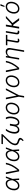

<svg xmlns="http://www.w3.org/2000/svg" viewBox="3424 -4232 1013 7900"><g transform="rotate(-90 3930.0 -281.5)"><path d="M55.8 -275.9Q68.9 -356.9 107.6 -419.4Q126.8 -450.6 150.7 -475.3Q174.7 -500 202.6 -517.2Q230.5 -534.4 261.7 -543.5Q293 -552.6 326.3 -552.6Q405.2 -552.6 448.2 -505Q491.5 -456.3 500.7 -378.9L560 -545.5H620.7L519.5 -271.3L519.2 -269.5L536.2 0H475.5L469.1 -158.7Q429 -72.8 370.2 -30.4Q311.4 12.1 238.6 11.4Q169 11 123.2 -25.9Q76 -63.6 58.8 -126.8Q41.5 -190 55.8 -275.9ZM241.1 -46.5Q268.5 -46.5 293 -56.1Q317.5 -65.7 339 -82Q360.4 -98.4 378.9 -119.9Q397.4 -141.3 412.5 -165.3Q427.6 -189.3 439.3 -214.3Q451 -239.3 459.2 -262.4L464.1 -276.6L463.8 -287.3Q463.1 -311.1 459.7 -335.8Q456.3 -360.4 449.6 -383.5Q442.8 -406.6 432.2 -426.8Q421.5 -447.1 406.1 -462.2Q390.6 -477.3 370 -486Q349.4 -494.7 322.8 -494.7Q298.3 -494.7 275.4 -487.2Q252.5 -479.8 230.8 -465.2Q209.5 -451 191.2 -430.6Q172.9 -410.2 158.4 -384.9Q143.8 -359.7 133.3 -329.9Q122.9 -300.1 117.5 -267.4Q109.7 -219.5 114.5 -179Q119.3 -138.5 135.3 -109Q151.3 -79.5 178.1 -63Q204.9 -46.5 241.1 -46.5Z M718.8 -545.5H786.9L877.1 -69.2H881.7Q937.1 -137.1 977.1 -197.6Q1017 -258.2 1045.1 -315.5Q1073.2 -372.9 1091.1 -429.3Q1109 -485.8 1120.7 -545.5H1184.3Q1159.1 -405.2 1086.5 -267.8Q1013.8 -130.3 894.2 0H829.5Z M1252.5 -275.9Q1265.6 -356.9 1304.3 -419.4Q1323.5 -450.6 1347.5 -475.3Q1371.4 -500 1399.3 -517.2Q1427.2 -534.4 1458.5 -543.5Q1489.7 -552.6 1523.1 -552.6Q1601.9 -552.6 1644.9 -505Q1688.2 -456.3 1697.4 -378.9L1756.7 -545.5H1817.5L1716.3 -271.3L1715.9 -269.5L1733 0H1672.2L1665.8 -158.7Q1625.7 -72.8 1566.9 -30.4Q1508.2 12.1 1435.4 11.4Q1365.8 11 1320 -25.9Q1272.7 -63.6 1255.5 -126.8Q1238.3 -190 1252.5 -275.9ZM1437.9 -46.5Q1465.2 -46.5 1489.7 -56.1Q1514.2 -65.7 1535.7 -82Q1557.2 -98.4 1575.6 -119.9Q1594.1 -141.3 1609.2 -165.3Q1624.3 -189.3 1636 -214.3Q1647.7 -239.3 1655.9 -262.4L1660.9 -276.6L1660.5 -287.3Q1659.8 -311.1 1656.4 -335.8Q1653.1 -360.4 1646.3 -383.5Q1639.6 -406.6 1628.9 -426.8Q1618.3 -447.1 1602.8 -462.2Q1587.4 -477.3 1566.8 -486Q1546.2 -494.7 1519.5 -494.7Q1495 -494.7 1472.1 -487.2Q1449.2 -479.8 1427.6 -465.2Q1406.2 -451 1388 -430.6Q1369.7 -410.2 1355.1 -384.9Q1340.6 -359.7 1330.1 -329.9Q1319.6 -300.1 1314.3 -267.4Q1306.5 -219.5 1311.3 -179Q1316.1 -138.5 1332 -109Q1348 -79.5 1374.8 -63Q1401.6 -46.5 1437.9 -46.5Z M1907 -196.4Q1915.1 -236.9 1929.9 -272.2Q1944.6 -307.5 1967.2 -342.2Q1989.7 -376.8 2021.3 -412.6Q2052.9 -448.5 2094.8 -490.1L2272.4 -667.6H1949.6L1959.5 -727.3H2362.9L2354.8 -676.5L2144.9 -457.4Q2119.3 -430.4 2098 -407Q2076.7 -383.5 2059.3 -363.3Q2041.9 -343 2028.1 -323.3Q2014.2 -303.6 2003.6 -283.4Q1992.9 -263.1 1985.3 -241.3Q1977.6 -219.5 1972.3 -195Q1963.8 -149.5 1981.7 -118.1Q1999.6 -86.6 2046.2 -70.7L2100.1 -52.6Q2218.8 -12.4 2207.4 54.3Q2202.4 84.5 2176.3 118.6Q2150.2 152.7 2108 185.7L2073.9 150.9Q2100.5 126.1 2117 103Q2133.5 79.9 2136.7 61.8Q2141.7 29.8 2063.2 3.2L2023.8 -9.6Q1989.3 -21 1964.1 -39.1Q1938.9 -57.2 1924 -81.1Q1909.1 -105.1 1904.7 -134.2Q1900.2 -163.4 1907 -196.4Z M2391.3 -277Q2415.8 -427.6 2509.6 -545.5H2581.3Q2556.5 -513.1 2536.6 -481.7Q2516.7 -450.3 2501.2 -417.4Q2485.8 -384.6 2474.8 -349.1Q2463.8 -313.6 2457 -273.1Q2448.5 -219.5 2450.1 -179.3Q2451.7 -139.2 2464.5 -109Q2489.7 -49.7 2547.2 -49.7Q2598.7 -49.7 2637.1 -96.2Q2675.4 -142.8 2689.3 -226.2L2714.8 -379.6H2787.6L2762.4 -226.2Q2755.3 -184.3 2757.8 -152Q2760.3 -119.7 2771.7 -96.2Q2794.7 -49.7 2845.9 -49.7Q2904.1 -49.7 2948.5 -109Q2992.9 -168.3 3009.9 -273.1Q3015.6 -307.5 3017 -339.8Q3018.5 -372.2 3015.6 -404.5Q3009.9 -467.7 2976.2 -545.5H3047.9Q3101.6 -429 3077.1 -277Q3055.4 -142.4 2992.5 -66.4Q2929.7 9.9 2840.6 9.9Q2724.8 9.9 2707 -114.7Q2649.1 9.9 2532.7 9.9Q2444.6 9.9 2406.6 -66.4Q2369 -142 2391.3 -277Z M3174.7 -275.2Q3180.8 -311.1 3193 -345.5Q3205.3 -380 3223.5 -410.7Q3241.8 -441.4 3265.6 -467.5Q3289.4 -493.6 3318.7 -512.6Q3348 -531.6 3382.5 -542.3Q3416.9 -552.9 3456 -552.9Q3528.8 -552.9 3577.1 -516.3Q3601.2 -498.6 3618.6 -473Q3636 -447.4 3646 -415.5Q3655.9 -383.5 3658 -345.7Q3660.2 -307.9 3653.1 -265.6Q3639.6 -183.9 3599.1 -121.4Q3578.8 -90.2 3553.8 -65.5Q3528.8 -40.8 3499.8 -23.8Q3470.9 -6.7 3438.6 2.3Q3406.2 11.4 3371.4 11.4Q3300.1 11.4 3250.7 -25.2Q3226.2 -43.3 3208.6 -68.9Q3191.1 -94.5 3181.3 -126.2Q3171.5 -158 3169.7 -195.5Q3168 -233 3174.7 -275.2ZM3238.3 -156.2Q3244 -131.4 3255.1 -111Q3266.3 -90.6 3283.2 -76.3Q3300.1 -62.1 3322.3 -54.3Q3344.5 -46.5 3372.2 -46.5Q3403.1 -46.5 3430.2 -55.6Q3457.4 -64.6 3480.3 -80.6Q3503.2 -96.6 3521.8 -118.4Q3540.5 -140.3 3554.7 -165.7Q3568.9 -191.1 3578.1 -219.1Q3587.4 -247.2 3591.6 -275.2Q3601.2 -335.2 3589.5 -385.3Q3583.8 -410.5 3572.4 -430.8Q3561.1 -451 3544.4 -465.4Q3527.7 -479.8 3505.3 -487.6Q3483 -495.4 3455.6 -495.4Q3424.4 -495.4 3397 -486.2Q3369.7 -476.9 3346.9 -460.9Q3324.2 -445 3305.8 -422.9Q3287.3 -400.9 3273.4 -375.4Q3259.6 -349.8 3250.4 -321.9Q3241.1 -294 3236.5 -265.6Q3226.6 -207.4 3238.3 -156.2Z M3795.1 -545.5H3863.3L3947.4 -104.8L4176.1 -545.5H4245.4L3965.2 -13.8L3929.3 204.5H3865.8L3901.6 -13.8Z M4295.5 -275.2Q4301.5 -311.1 4313.7 -345.5Q4326 -380 4344.3 -410.7Q4362.6 -441.4 4386.4 -467.5Q4410.2 -493.6 4439.5 -512.6Q4468.7 -531.6 4503.2 -542.3Q4537.6 -552.9 4576.7 -552.9Q4649.5 -552.9 4697.8 -516.3Q4721.9 -498.6 4739.3 -473Q4756.7 -447.4 4766.7 -415.5Q4776.6 -383.5 4778.8 -345.7Q4780.9 -307.9 4773.8 -265.6Q4760.3 -183.9 4719.8 -121.4Q4699.6 -90.2 4674.5 -65.5Q4649.5 -40.8 4620.6 -23.8Q4591.6 -6.7 4559.3 2.3Q4527 11.4 4492.2 11.4Q4420.8 11.4 4371.4 -25.2Q4346.9 -43.3 4329.4 -68.9Q4311.8 -94.5 4302 -126.2Q4292.3 -158 4290.5 -195.5Q4288.7 -233 4295.5 -275.2ZM4359 -156.2Q4364.7 -131.4 4375.9 -111Q4387.1 -90.6 4403.9 -76.3Q4420.8 -62.1 4443 -54.3Q4465.2 -46.5 4492.9 -46.5Q4523.8 -46.5 4551 -55.6Q4578.1 -64.6 4601 -80.6Q4623.9 -96.6 4642.6 -118.4Q4661.2 -140.3 4675.4 -165.7Q4689.6 -191.1 4698.9 -219.1Q4708.1 -247.2 4712.4 -275.2Q4721.9 -335.2 4710.2 -385.3Q4704.5 -410.5 4693.2 -430.8Q4681.8 -451 4665.1 -465.4Q4648.4 -479.8 4626.1 -487.6Q4603.7 -495.4 4576.3 -495.4Q4545.1 -495.4 4517.8 -486.2Q4490.4 -476.9 4467.7 -460.9Q4445 -445 4426.5 -422.9Q4408 -400.9 4394.2 -375.4Q4380.3 -349.8 4371.1 -321.9Q4361.9 -294 4357.2 -265.6Q4347.3 -207.4 4359 -156.2Z M4913.4 -545.5H4981.5L5071.7 -69.2H5076.3Q5131.7 -137.1 5171.7 -197.6Q5211.6 -258.2 5239.7 -315.5Q5267.8 -372.9 5285.7 -429.3Q5303.6 -485.8 5315.3 -545.5H5378.9Q5353.7 -405.2 5281.1 -267.8Q5208.5 -130.3 5088.8 0H5024.1Z M5429.3 0 5520.2 -545.5H5581.7L5567.5 -459.9H5573.2Q5585.9 -480.8 5603.9 -497.9Q5621.8 -514.9 5644.2 -527.2Q5666.5 -539.4 5693 -546Q5719.5 -552.6 5749.3 -552.6Q5832 -552.6 5874.6 -501.4Q5917.3 -450.3 5901.3 -353.3L5807.9 204.5H5744.7L5837 -349.4Q5848 -417.3 5818.2 -455.6Q5787.6 -494.7 5724.8 -494.7Q5660.9 -494.7 5611.2 -453.5Q5586.3 -432.9 5570.7 -405.2Q5555 -377.5 5549 -340.9L5492.5 0Z M6024.1 -545.5H6450.3L6440.3 -485.8H6255.3L6193.5 -113.3Q6190 -92.3 6192.1 -79.9Q6194.2 -67.5 6200.1 -61.1Q6206 -54.7 6214.8 -52.9Q6223.7 -51.1 6233.3 -51.1Q6246.1 -51.1 6259.2 -55.9Q6272.4 -60.7 6282.3 -66.4L6290.8 -15.3Q6268.1 -0.4 6247.3 4.6Q6226.6 9.6 6206.3 9.6Q6159.8 9.6 6139.6 -20.1Q6119.3 -49.7 6129.6 -114L6191.8 -485.8H6014.2Z M6468.8 -118.3 6539.8 -545.5H6603.3L6532.3 -118.3Q6526.3 -83.1 6542.3 -69.2Q6557.9 -55.4 6579.5 -55.4Q6592.3 -55.4 6604.2 -57.5Q6616.1 -59.7 6620.7 -61.1L6612.9 -0.4Q6604.4 1.8 6588.4 4.4Q6572.4 7.1 6549 7.1Q6526.6 7.1 6510.3 -0.4Q6494 -7.8 6481.9 -22.7Q6458.1 -52.6 6468.8 -118.3Z M6795.1 -545.5H6867.9L6828.1 -307.2H6879.3L7134.6 -545.5H7223.4L6931.5 -271.7L7133.9 0H7040.8L6858 -243.6L6817.5 -244L6777 0H6704.2Z M7325.3 -275.2Q7331.3 -311.1 7343.6 -345.5Q7355.8 -380 7374.1 -410.7Q7392.4 -441.4 7416.2 -467.5Q7440 -493.6 7469.3 -512.6Q7498.6 -531.6 7533 -542.3Q7567.5 -552.9 7606.5 -552.9Q7679.3 -552.9 7727.6 -516.3Q7751.8 -498.6 7769.2 -473Q7786.6 -447.4 7796.5 -415.5Q7806.5 -383.5 7808.6 -345.7Q7810.7 -307.9 7803.6 -265.6Q7790.1 -183.9 7749.6 -121.4Q7729.4 -90.2 7704.4 -65.5Q7679.3 -40.8 7650.4 -23.8Q7621.4 -6.7 7589.1 2.3Q7556.8 11.4 7522 11.4Q7450.6 11.4 7401.3 -25.2Q7376.8 -43.3 7359.2 -68.9Q7341.6 -94.5 7331.9 -126.2Q7322.1 -158 7320.3 -195.5Q7318.5 -233 7325.3 -275.2ZM7388.8 -156.2Q7394.5 -131.4 7405.7 -111Q7416.9 -90.6 7433.8 -76.3Q7450.6 -62.1 7472.8 -54.3Q7495 -46.5 7522.7 -46.5Q7553.6 -46.5 7580.8 -55.6Q7608 -64.6 7630.9 -80.6Q7653.8 -96.6 7672.4 -118.4Q7691.1 -140.3 7705.3 -165.7Q7719.5 -191.1 7728.7 -219.1Q7737.9 -247.2 7742.2 -275.2Q7751.8 -335.2 7740.1 -385.3Q7734.4 -410.5 7723 -430.8Q7711.6 -451 7695 -465.4Q7678.3 -479.8 7655.9 -487.6Q7633.5 -495.4 7606.2 -495.4Q7574.9 -495.4 7547.6 -486.2Q7520.2 -476.9 7497.5 -460.9Q7474.8 -445 7456.3 -422.9Q7437.9 -400.9 7424 -375.4Q7410.2 -349.8 7400.9 -321.9Q7391.7 -294 7387.1 -265.6Q7377.1 -207.4 7388.8 -156.2ZM7643.1 -768.5H7713.1L7639.6 -603.3H7595.2Z"/></g></svg>

Font: Inter P Light
Style: Italic
Weight: 300
Italic angle: 9.39999°
Designer: Rasmus Andersson
Foundry: rsms
Version: Version 3.018;git-588b23468